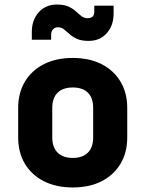

<svg xmlns="http://www.w3.org/2000/svg" viewBox="-20 -815 640 845"><path d="M300 10Q227 10 173 -17.5Q119 -45 89.5 -94.5Q60 -144 60 -210V-340Q60 -406 89.5 -455.5Q119 -505 173 -532.5Q227 -560 300 -560Q374 -560 427.5 -532.5Q481 -505 510.5 -455.5Q540 -406 540 -340V-210Q540 -144 510.5 -94.5Q481 -45 427.5 -17.5Q374 10 300 10ZM300 -120Q344 -120 367 -143.5Q390 -167 390 -210V-340Q390 -384 367 -407Q344 -430 300 -430Q257 -430 233.5 -407Q210 -384 210 -340V-210Q210 -167 233.5 -143.5Q257 -120 300 -120ZM370 -635Q338 -635 318.5 -644Q299 -653 286 -665Q273 -677 261.5 -686Q250 -695 235 -695Q222 -695 213.5 -686Q205 -677 205 -662V-640H120V-675Q120 -727 150.5 -761Q181 -795 230 -795Q262 -795 281.5 -786Q301 -777 314 -765Q327 -753 338.5 -744Q350 -735 365 -735Q395 -735 395 -763V-790H480V-755Q480 -703 450 -669Q420 -635 370 -635Z"/></svg>

Font: NKDuy Mono ExtraBold
Style: Regular
Weight: 800
Monospace: yes
Designer: NKDuy
Foundry: NKDuy
Version: Version 2.251; ttfautohint (v1.8.4.7-5d5b)